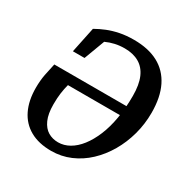

<svg xmlns="http://www.w3.org/2000/svg" viewBox="-160 -817 946 972"><g transform="rotate(30 313.5 -331.5)"><path d="M266 17Q193 17 142.5 -11.5Q92 -40 66 -93.5Q40 -147 40 -221Q40 -264 47 -300Q54 -336 62 -370H537L529 -314H174Q167 -288 163 -259.5Q159 -231 159 -193Q159 -138 174.5 -103.5Q190 -69 216 -53.5Q242 -38 275 -38Q309 -38 340.5 -56Q372 -74 398.5 -108Q425 -142 445 -190Q465 -238 475.5 -298.5Q486 -359 486 -431Q486 -496 468 -537.5Q450 -579 415 -599Q380 -619 331 -619Q301 -619 274.5 -613Q248 -607 224 -596Q200 -585 175 -569L236 -630L178 -475H110L141 -624Q169 -640 200 -652.5Q231 -665 268 -672.5Q305 -680 350 -680Q434 -680 492 -649Q550 -618 580.5 -556.5Q611 -495 611 -404Q611 -338 594 -276Q577 -214 546 -161Q515 -108 472.5 -68Q430 -28 377.5 -5.5Q325 17 266 17Z"/></g></svg>

Font: Source Serif 4 18pt SemiBold
Style: Italic
Weight: 600
Italic angle: -12°
Designer: Frank Grießhammer
Foundry: Adobe Systems Incorporated
Version: Version 4.004;hotconv 1.0.116;makeotfexe 2.5.65601